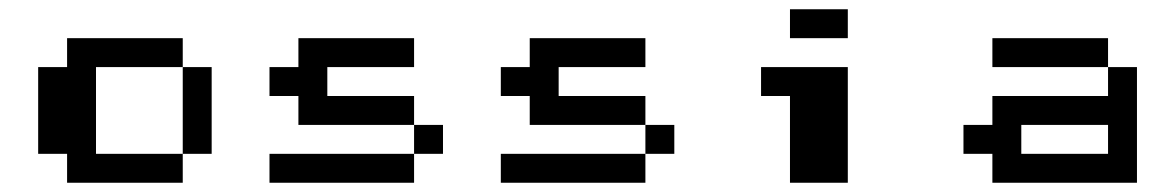

<svg xmlns="http://www.w3.org/2000/svg" viewBox="-20 -395 2540 415"><path d="M125 -312.5H375V-250H187.5V-62.5H375V0H125V-62.5H62.5V-250H125ZM375 -250H437.5V-62.5H375Z M625 -312.5H875V-250H687.5V-187.5H875V-125H625V-187.5H562.5V-250H625ZM875 -125H937.5V-62.5H875ZM562.5 -62.5H875V0H562.5Z M1125 -312.5H1375V-250H1187.5V-187.5H1375V-125H1125V-187.5H1062.5V-250H1125ZM1375 -125H1437.5V-62.5H1375ZM1062.5 -62.5H1375V0H1062.5Z M1687.5 -375H1812.5V-312.5H1687.5ZM1625 -250H1812.5V0H1687.5V-187.5H1625Z M2125 -312.5H2375V-250H2125ZM2375 -250H2437.5V0H2125V-62.5H2062.5V-125H2125V-187.5H2375ZM2375 -125H2187.5V-62.5H2375Z"/></svg>

Font: Half Eighties
Style: Regular
Weight: 400
Monospace: yes
Designer: Jayvee Enaguas (HarvettFox96)
Version: 20191127.01dev02